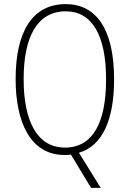

<svg xmlns="http://www.w3.org/2000/svg" viewBox="-20 -744 631 934"><path d="M535 -358C535 -604 447 -724 300 -724C140 -724 56 -594 56 -359C56 -151 127 10 294 10C304 10 314 10 325 8L423 170H470L364 -1C476 -34 535 -156 535 -358ZM95 -359C95 -563 160 -689 300 -689C428 -689 496 -572 496 -358C496 -148 432 -26 296 -26C163 -26 95 -151 95 -359Z"/></svg>

Font: Noto Sans Hebrew Condensed ExtraLight
Style: Regular
Weight: 200
Width: 3
Designer: Monotype Design Team
Foundry: Monotype Imaging Inc.
Version: Version 2.004